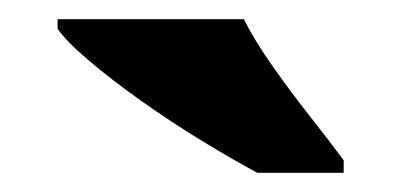

<svg xmlns="http://www.w3.org/2000/svg" viewBox="-20 -786 418 200"><path d="M248 -606Q222 -620 190 -639.5Q158 -659 127 -681Q96 -703 72.5 -723Q49 -743 40 -756V-766H234Q245 -744 264 -717Q283 -690 303.5 -664Q324 -638 338 -619V-606Z"/></svg>

Font: Noto Serif Devanagari Black
Style: Regular
Weight: 900
Designer: Universal Thirst, Indian Type Foundry and the Monotype Design Team
Foundry: Monotype Imaging Inc.
Version: Version 2.004; ttfautohint (v1.8.4.7-5d5b)